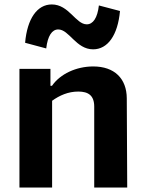

<svg xmlns="http://www.w3.org/2000/svg" viewBox="-20 -844 660 864"><path d="M552.5 0 550.5 -401.5C550 -490.5 495 -545 399.5 -545C323.5 -545 251 -511.5 214 -458H207V-534H67.5V0H214.5V-390.5C247.5 -414.5 287 -432 332 -432C377.5 -432 404 -414.5 404 -364V0ZM93 -651.5 188 -626C194.5 -682.5 214 -711.5 242 -711.5C291.5 -711.5 322 -622 399 -622C464.5 -622 510 -685 520 -794.5L425 -819.5C418.5 -763 398.5 -734.5 370.5 -734.5C320.5 -734.5 290.5 -824 213 -824C147.5 -824 102.5 -760.5 93 -651.5Z"/></svg>

Font: Monaspace Argon
Style: Bold
Weight: 700
Designer: Riley Cran & the Lettermatic Team
Foundry: Lettermatic
Version: Version 1.000 (Monaspace Argon)